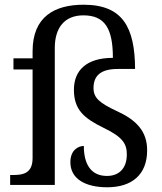

<svg xmlns="http://www.w3.org/2000/svg" viewBox="-20 -783 687 813"><path d="M434 10C539 10 603 -44 603 -146C603 -206 580 -264 480 -310C400 -347 376 -369 376 -410C376 -464 408 -491 479 -491H552C551 -667 500 -763 334 -763C212 -763 118 -713 118 -566V-536H37V-489H118V-114C118 -51 81 -42 36 -42H23V0H212V-580C212 -664 252 -718 333 -718C423 -718 458 -664 458 -538C345 -538 293 -484 293 -403C293 -318 336 -282 420 -241C501 -202 517 -173 517 -129C517 -68 482 -38 433 -38C360 -38 335 -95 335 -165C314 -165 278 -150 278 -96C278 -26 341 10 434 10Z"/></svg>

Font: Noto Fangsong KSS Rotated
Style: Regular
Weight: 400
Designer: LIU Zhao, ZHANG Congyu, Kushim JIANG
Foundry: Guyu Beijing Co. Ltd.
Version: Version 1.000;November 16, 2022;FontCreator 11.5.0.2427 64-b